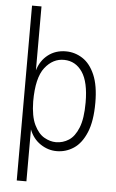

<svg xmlns="http://www.w3.org/2000/svg" viewBox="-57 -704 552 910"><g transform="rotate(5 219.0 -249.0)"><path d="M58 167V-665H103V-361Q117 -408 152.5 -435.5Q188 -463 237 -463Q280 -463 316.5 -439.5Q353 -416 375 -365Q397 -314 397 -232Q397 -145 374.5 -91Q352 -37 315 -12.5Q278 12 234 12Q193 12 157 -12Q121 -36 104 -80V167ZM227 -30Q260 -30 288 -48Q316 -66 333.5 -109.5Q351 -153 351 -229Q351 -327 319 -374Q287 -421 233 -422Q179 -423 141 -374.5Q103 -326 103 -213Q104 -142 123.5 -102Q143 -62 171 -46Q199 -30 227 -30Z"/></g></svg>

Font: Inconsolata SemiCondensed Light
Style: Regular
Weight: 300
Width: 4
Monospace: yes
Designer: Raph Levien, Cyreal, Brenton Simpson
Foundry: Raph Levien, Cyreal, Google
Version: Version 3.100; ttfautohint (v1.8.4.7-5d5b)